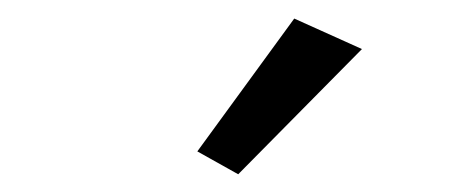

<svg xmlns="http://www.w3.org/2000/svg" viewBox="-20 -676 516 209"><path d="M239.3 -486.3 194.8 -511.2 300.3 -655.8 374 -622.6Z"/></svg>

Font: NMS Futura Pro Book
Style: Regular
Weight: 400
Designer: Blend3rman
Version: Version 0.1